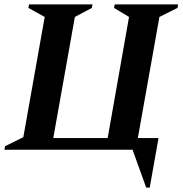

<svg xmlns="http://www.w3.org/2000/svg" viewBox="-34 -680 829 872"><path d="M568 0H-14L-11 -16L72 -57L169 -603L95 -644L98 -660H386L383 -644L306 -603L208 -53H455L552 -603L484 -644L487 -660H775L772 -644L690 -603L592 -53H686L646 172H630Z"/></svg>

Font: Spectral
Style: Bold Italic
Weight: 700
Italic angle: -10°
Designer: Jean-Baptiste Levee
Foundry: Production Type
Version: Version 2.001